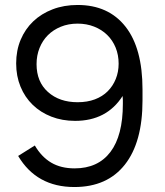

<svg xmlns="http://www.w3.org/2000/svg" viewBox="-20 -736 662 772"><path d="M292 -716Q416 -716 484.5 -629Q553 -542 553 -376V-332Q553 -164 482 -74Q411 16 279 16Q127 16 53 -109L120 -151Q147 -105 186 -82Q225 -59 280 -59Q374 -59 424 -125Q474 -191 474 -318Q474 -326 474 -334Q474 -342 473 -350Q409 -250 282 -250Q230 -250 186.5 -267Q143 -284 111.5 -314.5Q80 -345 62.5 -387.5Q45 -430 45 -481Q45 -533 63 -576Q81 -619 113.5 -650Q146 -681 191.5 -698.5Q237 -716 292 -716ZM292 -641Q255 -641 224.5 -628.5Q194 -616 172.5 -594.5Q151 -573 139 -543Q127 -513 127 -478Q127 -407 173 -366Q219 -325 292 -325Q331 -325 361.5 -336.5Q392 -348 413 -369Q434 -390 445.5 -418.5Q457 -447 457 -480Q457 -515 445 -544.5Q433 -574 411 -595.5Q389 -617 358.5 -629Q328 -641 292 -641Z"/></svg>

Font: NT Somic
Style: Regular
Weight: 400
Designer: Ravid Balaliev — lead type designer, mastering
Michael Voronin — secret advisor, marketing
Ivan Kovalenko — best boy
Foundry: NT Type
Version: Version 0.7